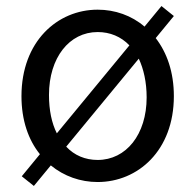

<svg xmlns="http://www.w3.org/2000/svg" viewBox="-20 -589 646 635"><path d="M439 -395C455 -361 465 -317 465 -267C465 -144 397 -60 303 -60C262 -60 226 -75 199 -104ZM168 -148C151 -182 142 -224 142 -275C142 -398 209 -483 303 -483C344 -483 380 -468 408 -439ZM555 -536 514 -569 458 -501C415 -538 360 -557 303 -557C170 -557 51 -452 51 -271C51 -191 74 -126 112 -79L52 -6L92 26L148 -42C192 -6 246 13 303 13C436 13 555 -91 555 -271C555 -351 532 -415 495 -463Z"/></svg>

Font: Noto Sans Mono CJK SC Regular
Style: Regular
Weight: 400
Designer: Ryoko NISHIZUKA (kana & ideographs); Paul D. Hunt (Latin, Greek & Cyrillic); Wenlong ZHANG (bopomofo); Sandoll Communica
Foundry: Adobe Systems Incorporated
Version: Version 1.005;PS 1.005;hotconv 1.0.96;makeotf.lib2.5.65012